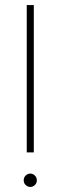

<svg xmlns="http://www.w3.org/2000/svg" viewBox="-20 -770 241 761"><path d="M126 -55Q126 -67 118 -74.5Q110 -82 100 -82Q90 -82 82 -74.5Q74 -67 74 -55Q74 -44 82 -36.5Q90 -29 100 -29Q110 -29 118 -36.5Q126 -44 126 -55ZM114 -166V-750H86V-166Z"/></svg>

Font: Josefin Slab Thin Light
Style: Regular
Weight: 300
Version: Version 2.000